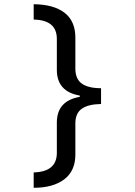

<svg xmlns="http://www.w3.org/2000/svg" viewBox="-20 -734 640 912"><path d="M338 -555V-408Q338 -359 368.5 -337Q399 -315 460 -315V-240Q399 -239 368.5 -217.5Q338 -196 338 -148V0Q338 78 285 118Q232 158 140 158V85Q250 82 250 -8V-152Q250 -255 359 -274V-280Q250 -299 250 -402V-549Q250 -639 140 -641V-714Q235 -713 286.5 -673.5Q338 -634 338 -555Z"/></svg>

Font: Noto Sans Mono UI
Style: Regular
Weight: 400
Monospace: yes
Designer: Monotype Design team
Foundry: Monotype Imaging Inc.
Version: Version 1.000